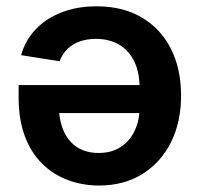

<svg xmlns="http://www.w3.org/2000/svg" viewBox="-20 -571 625 599"><path d="M281.2 -551.3Q363.3 -551.3 422.1 -516.6Q481 -481.9 512.9 -419.4Q544.9 -356.9 544.9 -272.5Q544.9 -189.9 513.2 -126.7Q481.4 -63.5 423.8 -27.8Q366.2 7.8 289.1 7.8Q237.3 7.8 191.7 -9.3Q146 -26.4 111.6 -60.3Q77.1 -94.2 57.6 -146Q38.1 -197.8 38.1 -266.6V-305.7H486.8V-218.3H103L163.6 -243.2Q163.6 -198.2 177.7 -164.6Q191.9 -130.9 219.7 -112.3Q247.6 -93.8 288.1 -93.8Q328.1 -93.8 356.7 -112.5Q385.3 -131.3 400.4 -163.6Q415.5 -195.8 415.5 -236.3V-295.9Q415.5 -345.7 398.7 -379.9Q381.8 -414.1 351.3 -431.9Q320.8 -449.7 279.3 -449.7Q251.5 -449.7 228.8 -441.7Q206.1 -433.6 190.2 -418Q174.3 -402.3 166 -379.9L45.9 -398.9Q58.6 -444.8 90.8 -479Q123 -513.2 171.6 -532.2Q220.2 -551.3 281.2 -551.3Z"/></svg>

Font: V-Inter
Style: SemiBold-600
Weight: 600
Designer: Rasmus Andersson
Foundry: rsms
Version: Version 4.000;git-4146feb